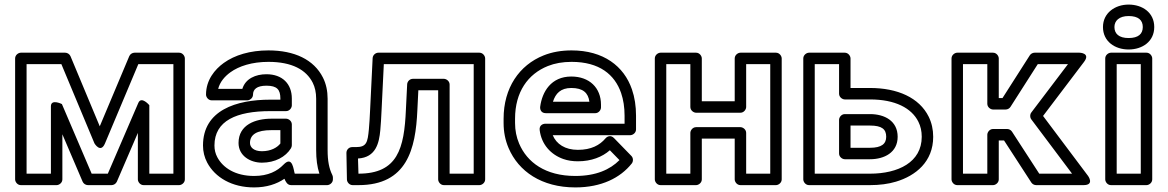

<svg xmlns="http://www.w3.org/2000/svg" viewBox="-20 -783 5100 838"><path d="M438.3 -157.3 583.7 -503H736.8V-25H631.7V-324C631.7 -324 597.2 -365.1 583.7 -333.9L450.6 -25H380.1L250.2 -328.8C250.2 -328.8 202.2 -352.9 202.2 -319V-25H96V-503H247.9L392.2 -157.4C392.2 -157.4 419.1 -111.6 438.3 -157.3ZM415.4 -231.7 287.7 -537.6C284.2 -546 274.9 -553 264.6 -553H71C60.3 -553 46 -543.1 46 -528V0C46 10.7 55.9 25 71 25H227.2C237.9 25 252.2 15.1 252.2 0V-196.9L340.6 9.8C344.1 18 353.3 25 363.6 25H467C475.8 25 485.9 19.3 490 9.9L581.7 -202.9V0C581.7 10.7 591.6 25 606.7 25H761.8C772.5 25 786.8 15.1 786.8 0V-528C786.8 -538.7 776.9 -553 761.8 -553H567.1C558.1 -553 548 -547.2 544.1 -537.7Z M1359.9 -128C1359.9 -89.1 1364.2 -54.7 1374 -25H1266.5C1261.1 -39.6 1257.7 -106.3 1217.3 -64.3C1190.5 -36.5 1150.7 -15 1089 -15C1007 -15 953 -50.6 928.5 -96.7C920.1 -112.4 916 -129.1 916 -148C916 -256.5 1013.2 -298 1159.4 -298H1228.7C1243.8 -298 1253.7 -312.3 1253.7 -323V-353C1253.7 -416.7 1212.6 -459 1142.9 -459C1096.3 -459 1051.3 -440.2 1037.7 -395H932.2C939.8 -425.3 960.6 -449.5 985.9 -467.7C1023 -494.5 1079.8 -513 1151.7 -513C1254.2 -513 1316.4 -478.6 1345 -421.8C1354.7 -402.4 1359.9 -379.5 1359.9 -352ZM1250.7 25H1408C1418.7 25 1433 15.1 1433 0V-8C1433 -11.6 1432.1 -15.7 1430.4 -19.2C1416.4 -47.1 1409.9 -81 1409.9 -128V-352C1409.9 -385.8 1403.4 -416.9 1389.6 -444.2C1350 -523.1 1264.8 -563 1151.7 -563C1071.5 -563 1004.3 -542.6 956.7 -508.3C917.3 -479.9 879.2 -433.8 879.2 -370C879.2 -359.3 889.1 -345 904.2 -345H1059.3C1070 -345 1084.3 -354.9 1084.3 -370C1084.3 -392.9 1100.7 -409 1142.9 -409C1189.3 -409 1203.7 -391.8 1203.7 -353V-348H1159.4C1011.4 -348 866 -302.2 866 -148C866 -121.5 872.1 -96.2 884.3 -73.3C918.7 -8.5 992.2 35 1089 35C1143.7 35 1187.6 20.3 1221.5 -2.8C1226.5 9.2 1233.6 25 1250.7 25ZM1021.1 -159C1021.1 -102.9 1072.4 -73 1123.1 -73C1180.2 -73 1226.9 -98.1 1250 -136C1252.4 -139.9 1253.7 -145.5 1253.7 -149V-240C1253.7 -255.1 1239.4 -265 1228.7 -265H1164.9C1095.9 -265 1021.1 -239.3 1021.1 -159ZM1071.1 -159C1071.1 -195.8 1100.7 -215 1164.9 -215H1203.7V-156.7C1189.9 -138.9 1162.3 -123 1123.1 -123C1087.6 -123 1071.1 -140.3 1071.1 -159Z M2047.5 -503V-25H1942.4V-414C1942.4 -429.1 1928.1 -439 1917.4 -439H1782.1C1768.4 -439 1757.7 -427.4 1757.1 -415.2L1751.6 -304.2C1744.3 -134.9 1715.8 -25 1544.5 -25C1544.1 -46 1542.9 -69.8 1542.5 -91.2C1621.2 -95.6 1634.8 -160.1 1639.8 -214.2C1642 -238.4 1643.9 -267.7 1645.4 -301.9L1655.2 -503ZM2097.5 -528C2097.5 -538.7 2087.6 -553 2072.5 -553H1631.4C1619.2 -553 1607.1 -542.9 1606.4 -529.2L1595.4 -304.1C1593.8 -270.3 1592.2 -241.9 1590 -218.8C1584.6 -161.2 1580 -141 1533.5 -141H1517C1502.5 -141 1491.8 -128.9 1492 -115.5L1494.2 0.5C1494.4 12.1 1504.8 25 1519.2 25H1544.5C1756.3 25 1794.2 -132.1 1801.6 -301.8L1805.9 -389H1892.4V0C1892.4 10.7 1902.3 25 1917.4 25H2072.5C2083.2 25 2097.5 15.1 2097.5 0Z M2683.7 -84.2C2642.5 -42.7 2581.1 -15 2491.2 -15C2360.3 -15 2280.6 -74.5 2245.8 -156.3C2234 -184.1 2228 -213.8 2228 -246V-265C2228 -381.6 2284.2 -460 2371.2 -494.8C2401.2 -506.8 2435.5 -513 2474.7 -513C2596 -513 2663.1 -457.6 2690.9 -376.9C2700.8 -347.9 2706 -315 2706 -278V-243H2360.3C2350.1 -243 2332.7 -236.8 2335.5 -214.9C2343.4 -152.3 2384.3 -108.1 2438.9 -88.9C2458.2 -82.1 2479.4 -79 2502.2 -79C2561.1 -79 2608.7 -98.1 2641.8 -127.2ZM2392.4 -193H2731C2741.7 -193 2756 -202.9 2756 -218V-278C2756 -319.7 2750.2 -358.1 2738.1 -393.1C2703.3 -494.4 2613.7 -563 2474.7 -563C2430.3 -563 2389.4 -555.9 2352.7 -541.2C2246.2 -498.7 2178 -399.4 2178 -265V-246C2178 -207.5 2185.2 -170.9 2199.8 -136.7C2243 -35.3 2343.7 35 2491.2 35C2604.9 35 2687.4 -6.6 2737.4 -69.4C2744.1 -77.9 2744.9 -93 2735.7 -102.4L2659.8 -180.4C2645.2 -195.4 2629.6 -187.2 2622.8 -179.1C2597.6 -149.3 2560.3 -129 2502.2 -129C2446 -129 2408.4 -154.4 2392.4 -193ZM2603.1 -326C2603.1 -399.9 2552.3 -449 2473.6 -449C2385.3 -449 2346.3 -382.5 2337.7 -317.3C2336.4 -307.3 2340.1 -289 2362.5 -289H2578.1C2593.2 -289 2603.1 -303.3 2603.1 -314ZM2552.4 -339H2393.4C2404.8 -374.8 2426.6 -399 2473.6 -399C2524.9 -399 2547.6 -377.4 2552.4 -339Z M3341.8 -25H3236.7V-203C3236.7 -218.1 3222.4 -228 3211.7 -228H3018.1C3003 -228 2993.1 -213.7 2993.1 -203V-25H2888V-503H2993.1V-316C2993.1 -300.9 3007.4 -291 3018.1 -291H3211.7C3226.8 -291 3236.7 -305.3 3236.7 -316V-503H3341.8ZM3366.8 25C3377.5 25 3391.8 15.1 3391.8 0V-528C3391.8 -538.7 3381.9 -553 3366.8 -553H3211.7C3201 -553 3186.7 -543.1 3186.7 -528V-341H3043.1V-528C3043.1 -538.7 3033.2 -553 3018.1 -553H2863C2852.3 -553 2838 -543.1 2838 -528V0C2838 10.7 2847.9 25 2863 25H3018.1C3028.8 25 3043.1 15.1 3043.1 0V-178H3186.7V0C3186.7 10.7 3196.6 25 3211.7 25Z M3777.2 -25H3536V-503H3642.2V-374C3642.2 -358.9 3656.5 -349 3667.2 -349H3777.2C3887.2 -349 3959 -311.2 3988.5 -251.4C3998.1 -232.1 4003 -210.6 4003 -186C4003 -74.9 3900.1 -25 3777.2 -25ZM3692.2 -399V-528C3692.2 -538.7 3682.3 -553 3667.2 -553H3511C3500.3 -553 3486 -543.1 3486 -528V0C3486 10.7 3495.9 25 3511 25H3777.2C3818.8 25 3856.6 20.1 3890.5 9.9C3976.9 -15.9 4053 -77.3 4053 -186C4053 -217.4 4046.5 -246.9 4033.4 -273.6C3992.1 -357 3897.1 -399 3777.2 -399ZM3897.9 -186C3897.9 -255.2 3841.1 -285 3777.2 -285H3667.2C3652.1 -285 3642.2 -270.7 3642.2 -260V-113C3642.2 -97.9 3656.5 -88 3667.2 -88H3777.2C3839.1 -88 3897.9 -117.1 3897.9 -186ZM3847.9 -186C3847.9 -155.4 3827.9 -138 3777.2 -138H3692.2V-235H3777.2C3829.4 -235 3847.9 -218.8 3847.9 -186Z M4375.8 -220H4314.2C4299.1 -220 4289.2 -205.7 4289.2 -195V-25H4183V-503H4289.2V-330C4289.2 -314.9 4303.5 -305 4314.2 -305H4369.2C4377.8 -305 4385.9 -309.7 4390.3 -316.5L4509.4 -503H4641.2L4481.3 -292.1C4474.6 -283.2 4474.7 -270.6 4481.2 -262L4659.1 -25H4515.9L4396.8 -208.6C4392.1 -215.7 4383.8 -220 4375.8 -220ZM4362.2 -170 4481.3 13.6C4485.7 20.3 4493.8 25 4502.3 25H4709.1C4758.4 25 4729.1 -15 4729.1 -15L4532.5 -276.9L4711.4 -512.9C4741.2 -552.2 4691.5 -553 4691.5 -553H4495.7C4487.6 -553 4479.2 -548.7 4474.6 -541.5L4355.5 -355H4339.2V-528C4339.2 -538.7 4329.3 -553 4314.2 -553H4158C4147.3 -553 4133 -543.1 4133 -528V0C4133 10.7 4142.9 25 4158 25H4314.2C4324.9 25 4339.2 15.1 4339.2 0V-170Z M4959 -25H4853.9V-503H4959ZM4984 25C4994.7 25 5009 15.1 5009 0V-528C5009 -538.7 4999.1 -553 4984 -553H4828.9C4818.2 -553 4803.9 -543.1 4803.9 -528V0C4803.9 10.7 4813.8 25 4828.9 25ZM4905.9 -617C4863.5 -617 4844 -635.9 4844 -665C4844 -692.4 4864.7 -713 4905.9 -713C4948.9 -713 4967.8 -694.6 4967.8 -665C4967.8 -635.4 4948.9 -617 4905.9 -617ZM4905.9 -567C4965.9 -567 5017.8 -601.8 5017.8 -665C5017.8 -728.3 4965.9 -763 4905.9 -763C4846.7 -763 4794 -726.5 4794 -665C4794 -602 4846.3 -567 4905.9 -567Z"/></svg>

Font: Asimov
Style: WidOu
Weight: 500
Designer: Google
Version: Version 2.000980; 2014